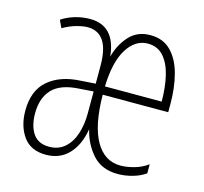

<svg xmlns="http://www.w3.org/2000/svg" viewBox="-85 -634 786 739"><g transform="rotate(15 308.0 -264.5)"><path d="M428 -539Q479 -539 510.5 -506.5Q542 -474 556 -420.5Q570 -367 570 -304V-270H309Q310 -149 345.5 -86.5Q381 -24 445 -24Q469 -24 498.5 -32Q528 -40 553 -58V-22Q532 -7 502.5 1.5Q473 10 443 10Q379 10 342.5 -31Q306 -72 293 -128Q282 -63 247 -26.5Q212 10 157 10Q96 10 66.5 -31.5Q37 -73 37 -134Q37 -214 84.5 -255Q132 -296 213 -300L272 -304V-376Q272 -506 186 -506Q169 -506 143 -499Q117 -492 89 -476L75 -506Q97 -521 126.5 -530Q156 -539 187 -539Q287 -539 299 -419Q312 -469 344 -504Q376 -539 428 -539ZM427 -505Q377 -505 344.5 -453.5Q312 -402 309 -303H535Q535 -360 524 -406Q513 -452 489 -478.5Q465 -505 427 -505ZM216 -269Q142 -265 109 -230Q76 -195 76 -134Q76 -84 96.5 -53.5Q117 -23 161 -23Q198 -23 223 -45Q248 -67 260 -104Q272 -141 272 -186V-273Z"/></g></svg>

Font: Noto Sans Gujarati ExtraCondensed ExtraLight
Style: Regular
Weight: 200
Width: 2
Designer: Jelle Bosma - Monotype Design Team, Universal Thirst
Foundry: Monotype Imaging Inc.
Version: Version 2.106; ttfautohint (v1.8.4.7-5d5b)